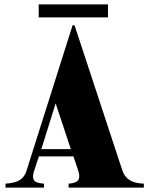

<svg xmlns="http://www.w3.org/2000/svg" viewBox="-20 -853 679 873"><path d="M5 -18V0H180V-18C146 -21 119 -26 135 -76L157 -142H314L335 -79C352 -28 326 -21 292 -18V0H634V-18C600 -20 554 -25 536 -79L319 -738H310L100 -75C84 -25 39 -21 5 -18ZM168 -175 233 -383 302 -175ZM156 -833V-774H471V-833Z"/></svg>

Font: Sprat Condesed
Style: Bold
Weight: 700
Width: 3
Designer: Ethan Nakache
Foundry: Collletttivo
Version: Version 2.000;Glyphs 3.2 (3217)